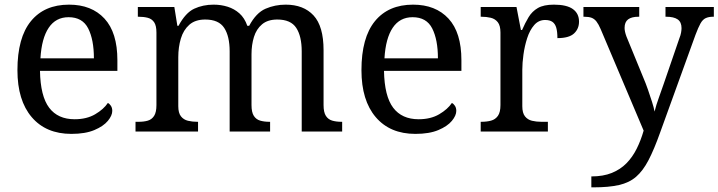

<svg xmlns="http://www.w3.org/2000/svg" viewBox="-20 -566 3091 826"><path d="M287 10Q178 10 116.5 -62Q55 -134 55 -264Q55 -404 113 -475Q171 -546 277 -546Q374 -546 429.5 -486Q485 -426 485 -307V-261H152Q154 -152 191.5 -102.5Q229 -53 301 -53Q353 -53 389.5 -74.5Q426 -96 444 -123Q451 -120 457 -111Q463 -102 463 -89Q463 -69 444 -46Q425 -23 386 -6.5Q347 10 287 10ZM384 -315Q384 -395 359.5 -443.5Q335 -492 275 -492Q220 -492 189.5 -446.5Q159 -401 154 -315Z M563 0V-42H576Q599 -42 616 -47Q633 -52 643 -67.5Q653 -83 653 -114V-426Q653 -456 643 -470.5Q633 -485 615.5 -489.5Q598 -494 576 -494H573V-536H730L743 -455H748Q778 -511 815.5 -528.5Q853 -546 899 -546Q931 -546 959.5 -537Q988 -528 1010 -508.5Q1032 -489 1044 -455H1052Q1082 -511 1122.5 -528.5Q1163 -546 1209 -546Q1286 -546 1329 -499.5Q1372 -453 1372 -350V-114Q1372 -83 1382 -67.5Q1392 -52 1409.5 -47Q1427 -42 1449 -42H1452V0H1278V-345Q1278 -410 1254.5 -446Q1231 -482 1173 -482Q1132 -482 1107.5 -461.5Q1083 -441 1072.5 -407Q1062 -373 1062 -333V-114Q1062 -83 1072 -67.5Q1082 -52 1099.5 -47Q1117 -42 1139 -42H1142V0H968V-345Q968 -410 944.5 -446Q921 -482 863 -482Q820 -482 794.5 -459.5Q769 -437 758 -400Q747 -363 747 -320V-109Q747 -80 758.5 -65.5Q770 -51 788.5 -46.5Q807 -42 829 -42H832V0Z M1767 10Q1658 10 1596.5 -62Q1535 -134 1535 -264Q1535 -404 1593 -475Q1651 -546 1757 -546Q1854 -546 1909.5 -486Q1965 -426 1965 -307V-261H1632Q1634 -152 1671.5 -102.5Q1709 -53 1781 -53Q1833 -53 1869.5 -74.5Q1906 -96 1924 -123Q1931 -120 1937 -111Q1943 -102 1943 -89Q1943 -69 1924 -46Q1905 -23 1866 -6.5Q1827 10 1767 10ZM1864 -315Q1864 -395 1839.5 -443.5Q1815 -492 1755 -492Q1700 -492 1669.5 -446.5Q1639 -401 1634 -315Z M2048 0V-42H2051Q2074 -42 2092.5 -47Q2111 -52 2122 -67.5Q2133 -83 2133 -114V-426Q2133 -456 2121.5 -470.5Q2110 -485 2091.5 -489.5Q2073 -494 2051 -494H2048V-536H2202L2221 -437H2226Q2239 -467 2254 -492Q2269 -517 2294 -531.5Q2319 -546 2363 -546Q2418 -546 2444.5 -527Q2471 -508 2471 -473Q2471 -442 2449.5 -422Q2428 -402 2378 -402Q2378 -430 2373 -447Q2368 -464 2356.5 -472Q2345 -480 2325 -480Q2297 -480 2278 -458Q2259 -436 2248 -402Q2237 -368 2232 -331.5Q2227 -295 2227 -266V-109Q2227 -80 2238.5 -65.5Q2250 -51 2268.5 -46.5Q2287 -42 2309 -42H2337V0Z M2524 193Q2575 193 2612 178Q2649 163 2675 136.5Q2701 110 2719 74Q2737 38 2749 -4L2564 -441Q2555 -462 2546 -473.5Q2537 -485 2525 -489.5Q2513 -494 2493 -494H2490V-536H2730V-494H2727Q2697 -494 2682 -482.5Q2667 -471 2667 -446Q2667 -438 2669 -429Q2671 -420 2675 -409L2748 -231Q2758 -208 2767.5 -180.5Q2777 -153 2785 -128Q2793 -103 2796 -86Q2803 -115 2814.5 -146Q2826 -177 2836 -207L2903 -402Q2908 -414 2910 -425.5Q2912 -437 2912 -445Q2912 -471 2895.5 -482.5Q2879 -494 2846 -494H2843V-536H3051V-494H3048Q3029 -494 3016 -488Q3003 -482 2993.5 -465Q2984 -448 2972 -416L2820 4Q2794 77 2770 123Q2746 169 2716.5 194.5Q2687 220 2643 230Q2599 240 2533 240H2524Z"/></svg>

Font: Noto Serif Lao
Style: Regular
Weight: 400
Designer: Monotype Design Team
Foundry: Monotype Imaging Inc.
Version: Version 2.003